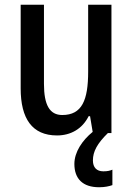

<svg xmlns="http://www.w3.org/2000/svg" viewBox="-20 -560 559 808"><path d="M371 115C371 78 389 44 434 0H449V-540H351V-259C351 -138 325 -76 242 -76C189 -76 165 -118 165 -207V-540H67V-188C67 -61 115 10 220 10C277 10 326 -17 353 -71H359L370 -5C326 31 293 80 293 130C293 192 328 228 397 228C421 228 439 224 453 219V154C444 158 433 161 415 161C387 161 371 145 371 115Z"/></svg>

Font: Noto Sans Kannada Condensed Medium
Style: Regular
Weight: 500
Width: 3
Designer: Jelle Bosma - Monotype Design Team
Foundry: Monotype Imaging Inc.
Version: Version 2.005